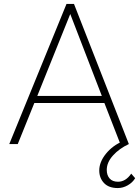

<svg xmlns="http://www.w3.org/2000/svg" viewBox="-20 -730 705 973"><path d="M27 0 317 -710H355L633 0H590L509 -208H154L70 0ZM169 -244H496L336 -659ZM577 223Q531 223 507 197.5Q483 172 483 134Q483 91 517 49Q551 7 604 -15L633 0Q584 23 552.5 58Q521 93 521 131Q521 158 535.5 174.5Q550 191 578 191Q617 191 645 150L665 173Q652 195 627.5 209Q603 223 577 223Z"/></svg>

Font: Livvic ExtraLight
Style: Regular
Weight: 275
Designer: Jacques Le Bailly, Baron von Fonthausen
Version: Version 1.001; ttfautohint (v1.8.2)